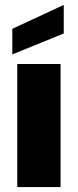

<svg xmlns="http://www.w3.org/2000/svg" viewBox="-20 -760 315 780"><path d="M239 -740V-624L30 -539V-643ZM50 -500H226V0H50Z"/></svg>

Font: Albert Sans Black
Style: Regular
Weight: 900
Designer: Andreas Rasmussen
Foundry: a.Foundry
Version: Version 1.025